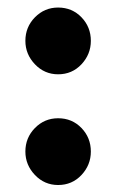

<svg xmlns="http://www.w3.org/2000/svg" viewBox="-20 -492 316 522"><path d="M138 11Q101 11 75 -16.2Q49 -43.5 49 -80Q49 -117.5 75 -144Q101 -170.5 138 -170.5Q176 -170.5 201.5 -144Q227 -117.5 227 -80Q227 -43.5 201.5 -16.2Q176 11 138 11ZM138 -290Q101 -290 75 -317.2Q49 -344.5 49 -381Q49 -418.5 75 -445Q101 -471.5 138 -471.5Q176 -471.5 201.5 -445Q227 -418.5 227 -381Q227 -344.5 201.5 -317.2Q176 -290 138 -290Z"/></svg>

Font: Fraunces 9pt S000 SemiBold
Style: Regular
Weight: 600
Version: Version 1.000; ttfautohint (v1.8.3)